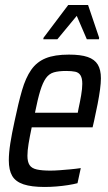

<svg xmlns="http://www.w3.org/2000/svg" viewBox="-20 -735 431 763"><path d="M157 8Q105 8 73.5 -2.5Q42 -13 28.5 -36Q15 -59 15 -98Q15 -127 21 -165.5Q27 -204 38 -254Q53 -326 67.5 -376Q82 -426 104 -457.5Q126 -489 161.5 -503.5Q197 -518 254 -518Q301 -518 328.5 -508.5Q356 -499 368.5 -478.5Q381 -458 381 -424Q381 -405 377.5 -379Q374 -353 368 -322Q362 -291 354 -255L348 -229H106Q98 -191 93.5 -163.5Q89 -136 89 -116Q89 -92 97.5 -79Q106 -66 126.5 -61.5Q147 -57 180 -57Q196 -57 216.5 -58.5Q237 -60 259 -62Q281 -64 301 -67L288 -7Q273 -3 251 0.5Q229 4 204.5 6Q180 8 157 8ZM119 -287H289L292 -303Q298 -330 302.5 -356.5Q307 -383 307 -402Q307 -424 300 -435.5Q293 -447 279 -450Q265 -453 243 -453Q213 -453 194 -447.5Q175 -442 162.5 -424.5Q150 -407 140 -374.5Q130 -342 119 -287ZM152 -579 153 -585 251 -715H330L374 -585L373 -579H325L285 -672L208 -579Z"/></svg>

Font: Saira Condensed
Style: Italic
Weight: 400
Width: 3
Italic angle: -12°
Designer: Hector Gatti with collaboration of the Omnibus-Type team
Foundry: Omnibus-Type
Version: Version 1.100